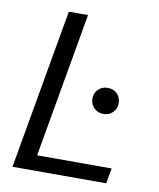

<svg xmlns="http://www.w3.org/2000/svg" viewBox="-80 -764 687 827"><g transform="rotate(10 263.5 -350.0)"><path d="M31 0 154 -700H238L127 -67H453L441 0ZM377 -292Q352 -292 335.5 -308.5Q319 -325 319 -349Q319 -374 335.5 -390Q352 -406 377 -406Q402 -406 418 -390Q434 -374 434 -349Q434 -325 418 -308.5Q402 -292 377 -292Z"/></g></svg>

Font: DM Sans 20pt
Style: Italic
Weight: 400
Italic angle: -10°
Version: Version 4.004;gftools[0.9.30]